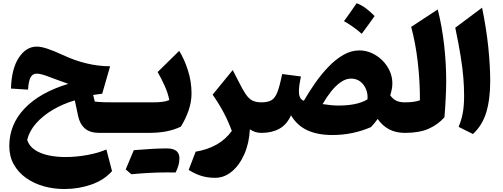

<svg xmlns="http://www.w3.org/2000/svg" viewBox="-20 -852 3227 1231"><path d="M215.3 -553.2Q243.7 -553.2 285.2 -539.3Q326.7 -525.4 381.3 -500Q536.6 -427.2 686 -427.2L635.3 -251Q620.6 -249 606 -247.3Q591.3 -245.6 577.1 -243.2L587.9 -200.7Q618.7 -197.3 650.1 -196.5Q681.6 -195.8 715.8 -195.8H728V0H617.7Q556.6 0 523.9 -28.8Q491.2 -57.6 480.5 -109.9L459.5 -208.5Q384.3 -186.5 319.8 -148.7Q255.4 -110.8 211.7 -61.5Q168 -12.2 154.3 44.9Q166.5 84 202.6 108.4Q238.8 132.8 290 143.8Q341.3 154.8 398.4 154.8Q468.8 154.8 539.6 141.8Q610.4 128.9 662.1 106.4L698.2 245.1Q647.9 302.2 566.2 331.1Q484.4 359.9 392.6 359.9Q322.3 359.9 258.5 341.6Q194.8 323.2 145.5 287.8Q96.2 252.4 67.9 201.2Q39.6 149.9 39.6 84.5Q39.6 -53.7 137.5 -156.5Q235.4 -259.3 418 -314.5Q390.6 -324.2 359.6 -335.4Q328.6 -346.7 299.8 -357.4Q243.7 -379.9 215.3 -379.9Q188.5 -379.9 175.8 -355.5Q163.1 -331.1 159.7 -277.3L50.3 -284.2Q54.2 -413.1 101.3 -483.2Q148.4 -553.2 215.3 -553.2Z M728 0Q717.3 0 711.9 -8.1Q706.5 -16.1 706.5 -38.6V-157.2Q706.5 -179.7 711.9 -187.7Q717.3 -195.8 728 -195.8H962.9Q994.1 -195.8 1020 -199Q1045.9 -202.1 1065.4 -210.4Q1057.6 -252.4 1036.9 -299.3Q1016.1 -346.2 990.7 -390.1L1128.9 -525.9Q1160.6 -475.6 1184.3 -403.1Q1208 -330.6 1208 -252.4Q1208 -200.2 1189.7 -145.8Q1171.4 -91.3 1139.6 -40Q1095.7 -19 1045.2 -9.5Q994.6 0 932.6 0ZM1049.8 253.4Q946.3 253.4 822.3 265.1L786.1 234.4Q799.3 202.6 812 171.9Q824.7 141.1 837.9 110.8Q968.8 99.6 1049.6 99.6Q1130.4 99.6 1130.4 162.6Q1130.4 206.5 1106 253.9Z M1472.2 -402.8 1504.9 -338.9Q1533.7 -280.8 1554.4 -249.8Q1575.2 -218.8 1598.4 -207.3Q1621.6 -195.8 1655.8 -195.8H1656.2V0H1655.8Q1633.8 0 1616.5 -5.9Q1599.1 -11.7 1582 -22.9Q1577.6 65.9 1546.6 136.2Q1515.6 206.5 1466.8 247.3Q1418 288.1 1359.4 288.1Q1314.9 288.1 1276.4 277.3Q1237.8 266.6 1189.5 237.8L1234.4 120.6Q1389.6 94.2 1466.3 -12.7Q1443.8 -73.7 1414.6 -129.2Q1385.3 -184.6 1343.3 -245.1Z M2284.7 -528.8Q2324.7 -528.8 2362.5 -512Q2400.4 -495.1 2430.4 -465.8Q2460.4 -436.5 2478 -398.2Q2495.6 -359.9 2495.6 -317.4Q2495.6 -283.2 2481.9 -241.2Q2499.5 -215.8 2522 -205.8Q2544.4 -195.8 2575.2 -195.8H2575.7V0H2575.2Q2463.4 0 2401.4 -89.4Q2391.1 -74.7 2380.4 -61.8Q2369.6 -48.8 2358.4 -37.1Q2302.7 -12.7 2240.2 0.5Q2177.7 13.7 2110.4 13.7Q2017.1 13.7 1951.2 -16.4Q1885.3 -46.4 1845.7 -112.8Q1818.8 -52.7 1770.8 -26.4Q1722.7 0 1656.2 0Q1645.5 0 1640.1 -8.1Q1634.8 -16.1 1634.8 -38.6V-157.2Q1634.8 -179.7 1640.1 -187.7Q1645.5 -195.8 1656.2 -195.8Q1697.3 -195.8 1720.7 -209.7Q1744.1 -223.6 1759 -262.7Q1773.9 -301.8 1789.1 -377.4L1909.2 -361.8Q1903.8 -336.4 1900.1 -310.8Q1896.5 -285.2 1896.5 -265.1Q1896.5 -241.7 1904.3 -226.1Q1912.1 -210.4 1928.2 -206.1Q1960.4 -261.7 2000 -318.6Q2039.6 -375.5 2085.2 -423.1Q2130.9 -470.7 2180.9 -499.8Q2231 -528.8 2284.7 -528.8ZM2231 -348.1Q2197.8 -348.1 2165.3 -325.7Q2132.8 -303.2 2103.3 -266.1Q2073.7 -229 2048.3 -184.6Q2072.8 -180.7 2099.6 -178Q2126.5 -175.3 2151.9 -175.3Q2207.5 -175.3 2253.9 -184.6Q2300.3 -193.8 2335.9 -214.8Q2339.4 -248.5 2327.1 -279.1Q2314.9 -309.6 2290.3 -328.9Q2265.6 -348.1 2231 -348.1ZM2266.6 -831.5Q2298.8 -819.3 2327.6 -797.4Q2356.4 -775.4 2381.8 -749Q2361.8 -721.2 2341.3 -692.6Q2320.8 -664.1 2299.3 -635.3Q2274.4 -657.2 2246.1 -677.7Q2217.8 -698.2 2185.5 -716.3Q2207 -745.6 2227.1 -774.4Q2247.1 -803.2 2266.6 -831.5Z M2786.6 -791.5Q2814 -682.6 2827.4 -564.7Q2840.8 -446.8 2840.8 -332.5Q2840.8 -286.1 2837.6 -222.2Q2834.5 -158.2 2829.6 -100.1Q2788.6 -53.7 2729 -26.9Q2669.4 0 2575.7 0Q2564.9 0 2559.6 -8.1Q2554.2 -16.1 2554.2 -38.6V-157.2Q2554.2 -179.7 2559.6 -187.7Q2564.9 -195.8 2575.7 -195.8Q2601.6 -195.8 2626.5 -198.7Q2651.4 -201.7 2672.4 -209Q2672.4 -336.9 2658 -458.3Q2643.6 -579.6 2616.2 -679.7Z M3070.8 -802.7Q3098.1 -670.4 3110.6 -549.8Q3123 -429.2 3123 -333Q3123 -215.8 3097.7 -131.8Q3072.3 -47.9 3012.2 7.3L2920.4 -38.6Q2938 -80.6 2946.8 -126.2Q2955.6 -171.9 2955.6 -238.3Q2955.6 -294.4 2950.7 -354.2Q2945.8 -414.1 2933.6 -490.7Q2921.4 -567.4 2898.9 -674.3Z"/></svg>

Font: Pinar ExtraBold
Style: Regular
Weight: 800
Designer: Amin Abedi
Version: Version 3.000